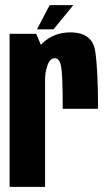

<svg xmlns="http://www.w3.org/2000/svg" viewBox="-20 -730 424 750"><path d="M225 -305H363Q363 -453.5 352.2 -528.5Q341.5 -603.5 254.5 -603.5Q192 -603.5 147.5 -563Q103 -522.5 103 -433.5L156 -418.5Q156 -447.5 165.5 -475Q175 -502.5 194.5 -502.5Q212.5 -502.5 218.8 -470.5Q225 -438.5 225 -305ZM17.5 0H156V-516L121.5 -598H17.5ZM124.5 -615.5H189L266.5 -710H174Z"/></svg>

Font: Anybody ExtraCondensed
Style: Bold
Weight: 700
Width: 2
Version: Version 1.113;gftools[0.9.25]